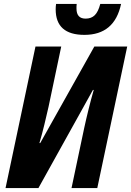

<svg xmlns="http://www.w3.org/2000/svg" viewBox="-20 -949 662 969"><path d="M8 0 159 -714H289L225 -410Q216 -370 204 -320.5Q192 -271 179 -227H183L456 -714H622L471 0H341L405 -303Q414 -345 427 -397.5Q440 -450 453 -495H449L174 0ZM406 -773Q261 -773 261 -902Q261 -916 263 -929H367Q366 -919 366 -915.5Q366 -912 366 -906Q366 -855 412 -855Q441 -855 458.5 -872.5Q476 -890 486 -929H591Q558 -773 406 -773Z"/></svg>

Font: Noto Sans Condensed
Style: Bold Italic
Weight: 700
Width: 3
Italic angle: -12°
Designer: Monotype Design Team
Foundry: Monotype Imaging Inc.
Version: Version 2.013; ttfautohint (v1.8.4.7-5d5b)